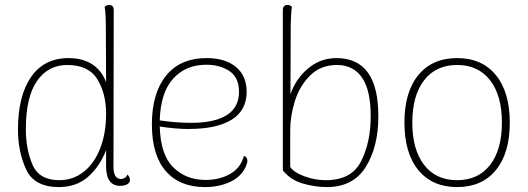

<svg xmlns="http://www.w3.org/2000/svg" viewBox="-20 -748 2144 780"><path d="M508 -17Q508 -6 497 0.5Q486 7 468 7Q411 7 411 -73V-138Q385 -71 337.5 -29.5Q290 12 219 12Q119 12 86 -60Q53 -132 53 -222Q53 -358 106 -435Q159 -512 259 -512Q316 -512 355 -486.5Q394 -461 411 -414L410 -628Q410 -700 405 -720Q413 -728 423 -728Q442 -728 442 -706L441 -71Q441 -21 471 -21Q490 -21 498 -39Q508 -28 508 -17ZM411 -286Q411 -368 375.5 -426Q340 -484 253 -484Q175 -484 130 -418.5Q85 -353 85 -224Q85 -142 112 -79Q139 -16 221 -16Q277 -16 320.5 -50.5Q364 -85 387.5 -146.5Q411 -208 411 -286Z M985 -95Q985 -87 979 -72Q961 -31 916 -9.5Q871 12 812 12Q710 12 653.5 -53Q597 -118 597 -243Q597 -369 654.5 -440.5Q712 -512 820 -512Q895 -512 938.5 -476Q982 -440 982 -375Q982 -300 921.5 -262Q861 -224 745 -224Q693 -224 629 -234Q632 -119 684 -68Q736 -17 815 -17Q872 -17 915 -41.5Q958 -66 971 -115Q985 -110 985 -95ZM629 -259Q692 -249 757 -249Q852 -249 901.5 -280.5Q951 -312 951 -375Q951 -433 912.5 -459Q874 -485 818 -485Q734 -485 683 -428Q632 -371 629 -259Z M1129 -56V-706Q1129 -728 1148 -728Q1158 -728 1166 -720Q1164 -713 1162.5 -684Q1161 -655 1161 -635L1160 -365Q1181 -427 1231 -469.5Q1281 -512 1347 -512Q1431 -512 1474 -454Q1517 -396 1517 -275Q1517 -152 1466 -70Q1415 12 1308 12Q1260 12 1210 -2.5Q1160 -17 1129 -56ZM1486 -276Q1486 -382 1450.5 -433Q1415 -484 1349 -484Q1282 -484 1239 -440.5Q1196 -397 1177.5 -336Q1159 -275 1159 -220V-70Q1173 -48 1216 -32Q1259 -16 1304 -16Q1408 -16 1447 -93Q1486 -170 1486 -276Z M1623 -250Q1623 -374 1679.5 -443Q1736 -512 1837 -512Q1938 -512 1994.5 -443Q2051 -374 2051 -250Q2051 -126 1994.5 -57Q1938 12 1837 12Q1736 12 1679.5 -57Q1623 -126 1623 -250ZM2019 -250Q2019 -360 1971 -422Q1923 -484 1837 -484Q1751 -484 1703 -422Q1655 -360 1655 -250Q1655 -140 1703 -78Q1751 -16 1837 -16Q1923 -16 1971 -78Q2019 -140 2019 -250Z"/></svg>

Font: Arima Madurai Thin
Style: Regular
Weight: 250
Designer: Joana Correia and Natanael Gama
Foundry: NDISCOVER
Version: Version 1.019; ttfautohint (v1.5) -l 7 -r 28 -G 50 -x 13 -D 